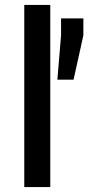

<svg xmlns="http://www.w3.org/2000/svg" viewBox="-20 -763 360 783"><path d="M79 0V-743H185V0ZM214 -438 229 -619V-688H320V-619L280 -438Z"/></svg>

Font: Saira Medium
Style: Regular
Weight: 500
Designer: Hector Gatti with collaboration of the Omnibus-Type team
Foundry: Omnibus-Type
Version: Version 1.100; ttfautohint (v1.8.3)